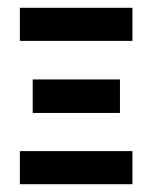

<svg xmlns="http://www.w3.org/2000/svg" viewBox="-20 -473 379 493"><path d="M31 0H320V-85H31ZM31 -368H320V-453H31ZM64 -183H288V-269H64Z"/></svg>

Font: Rabbid Highway Sign II Hop
Style: Regular
Weight: 400
Foundry: Cannot Into Space Fonts
Version: Version 0.277